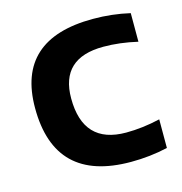

<svg xmlns="http://www.w3.org/2000/svg" viewBox="-83 -589 630 665"><g transform="rotate(-15 232.0 -256.5)"><path d="M439.5 -14.6Q376 0 307.6 0Q34.2 0 34.2 -266.1Q34.2 -512.7 307.6 -512.7Q376 -512.7 439.5 -498V-395.5Q376 -410.2 317.4 -410.2Q163.6 -410.2 163.6 -266.1Q163.6 -102.5 317.4 -102.5Q376 -102.5 439.5 -117.2Z"/></g></svg>

Font: Voltera
Style: Bold
Weight: 700
Designer: Bernd Montag
Version: Version 1.301